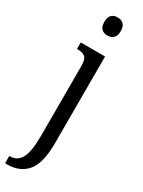

<svg xmlns="http://www.w3.org/2000/svg" viewBox="-262 -781 777 1046"><g transform="rotate(30 127.0 -257.5)"><path d="M80 -698Q80 -728 94 -741.5Q108 -755 131 -755Q154 -755 168.5 -741.5Q183 -728 183 -698Q183 -668 168.5 -654.5Q154 -641 131 -641Q108 -641 94 -654.5Q80 -668 80 -698ZM-3 194H2Q47 194 69.5 153Q92 112 92 10V-427Q92 -468 77 -481.5Q62 -495 32 -495H25V-536H178V8Q178 135 134 187.5Q90 240 10 240H-3Z"/></g></svg>

Font: Noto Serif Cond
Style: Regular
Weight: 400
Width: 3
Designer: Monotype Design Team
Foundry: Monotype Imaging Inc.
Version: Version 1.001